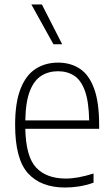

<svg xmlns="http://www.w3.org/2000/svg" viewBox="-20 -828 502 857"><path d="M270.5 9Q162.5 9 105 -54.5Q47.5 -118 47.5 -270.5Q47.5 -370.5 71.8 -431.8Q96 -493 139.2 -520.8Q182.5 -548.5 239 -548.5Q295.5 -548.5 336.8 -521Q378 -493.5 400.2 -432.2Q422.5 -371 422.5 -270V-253H93Q95.5 -128.5 141.5 -79.8Q187.5 -31 274 -31Q326.5 -31 397.5 -53.5V-12.5Q362.5 -0.5 331.8 4.2Q301 9 270.5 9ZM239 -510Q197 -510 164.8 -490Q132.5 -470 113.5 -422.2Q94.5 -374.5 93 -290.5H378Q376.5 -374 359.2 -422Q342 -470 311.2 -490Q280.5 -510 239 -510ZM218.5 -630.5 120 -808H167L257.5 -630.5Z"/></svg>

Font: Encode Sans Semi Condensed ExtraLight
Style: Regular
Weight: 200
Width: 4
Designer: Multiple Designers
Foundry: Impallari Type
Version: Version 3.000; ttfautohint (v1.8.3) -l 8 -r 50 -G 200 -x 14 